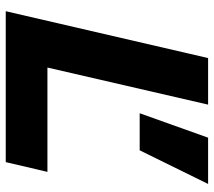

<svg xmlns="http://www.w3.org/2000/svg" viewBox="-58 -686 744 668"><g transform="rotate(90 314.0 -352.0)"><path d="M620 -704 503 -466H374L459 -704ZM215 -145H578L544 0H19L182 -704H344Z"/></g></svg>

Font: Prodigy Sans
Style: Bold Italic
Weight: 700
Italic angle: -13°
Designer: Wei Huang
Foundry: Wei Huang
Version: Version 1.003; ttfautohint (v1.8.3)